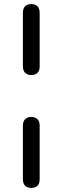

<svg xmlns="http://www.w3.org/2000/svg" viewBox="-20 -732 305 939"><path d="M133 -365C160 -365 174 -380 174 -407V-670C174 -697 159 -712 133 -712C107 -712 92 -697 92 -670V-407C92 -380 107 -365 133 -365ZM133 187C160 187 174 172 174 145V-118C174 -145 159 -160 133 -160C107 -160 92 -145 92 -118V145C92 172 107 187 133 187Z"/></svg>

Font: SN Pro Book
Style: Regular
Weight: 350
Designer: Tobias Whetton
Foundry: Supernotes
Version: Version 1.003;Glyphs 3.3 (3324)